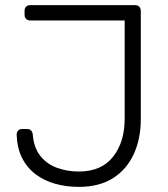

<svg xmlns="http://www.w3.org/2000/svg" viewBox="-20 -720 658 750"><path d="M288 10Q239 10 196 -2Q153 -14 119.5 -39Q86 -64 66.5 -102.5Q47 -141 45 -194Q45 -203 50.5 -209.5Q56 -216 66 -216H86Q96 -216 101.5 -210Q107 -204 108 -195Q112 -143 137.5 -111Q163 -79 202.5 -64.5Q242 -50 288 -50Q376 -50 421.5 -107.5Q467 -165 467 -256V-640H98Q88 -640 82 -646Q76 -652 76 -662V-678Q76 -688 82 -694Q88 -700 98 -700H507Q518 -700 524 -694Q530 -688 530 -677V-255Q530 -177 502 -117Q474 -57 420.5 -23.5Q367 10 288 10Z"/></svg>

Font: Rubik Light Light
Style: Regular
Weight: 300
Version: Version 2.101